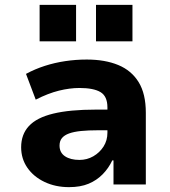

<svg xmlns="http://www.w3.org/2000/svg" viewBox="-20 -759 701 790"><path d="M264 11Q208 11 163 -10.5Q118 -32 92.5 -69Q67 -106 67 -153Q67 -206 99 -240.5Q131 -275 199 -291.5Q267 -308 374 -308H443V-223H383Q343 -223 313.5 -220Q284 -217 264.5 -210Q245 -203 235 -191Q225 -179 225 -160Q225 -131 247.5 -116Q270 -101 307 -101Q338 -101 364 -116Q390 -131 406 -156Q422 -181 422 -213V-317Q422 -363 393.5 -380Q365 -397 307 -397Q267 -397 222.5 -386Q178 -375 127 -349L87 -455Q124 -475 164.5 -488Q205 -501 248.5 -507.5Q292 -514 337 -514Q412 -514 466.5 -491.5Q521 -469 550.5 -421Q580 -373 580 -295V0H447V-99H442Q427 -67 402.5 -42Q378 -17 344.5 -3Q311 11 264 11ZM375 -589V-739H525V-589ZM143 -589V-739H293V-589Z"/></svg>

Font: Nunito Sans 7pt ExtraBold
Style: Regular
Weight: 800
Designer: Vernon Adams
Foundry: Vernon Adams
Version: Version 3.101;gftools[0.9.27]